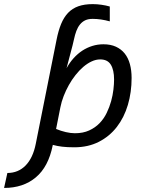

<svg xmlns="http://www.w3.org/2000/svg" viewBox="-145 -716 715 941"><path d="M132.3 -521.5Q141.1 -565.9 154.5 -598.6Q168 -631.3 188.7 -653.1Q209.5 -674.8 239 -685.3Q268.6 -695.8 309.6 -695.8Q330.6 -695.8 352.5 -692.6Q374.5 -689.5 393.1 -684.1V-611.3Q349.1 -623.5 309.1 -623.5Q287.6 -623.5 272.7 -616.5Q257.8 -609.4 247.1 -596.2Q236.3 -583 229.2 -564.2Q222.2 -545.4 217.3 -522L210.4 -492.7L181.2 -381.8Q196.3 -409.2 215.8 -430.9Q235.4 -452.6 258.5 -467.8Q281.7 -482.9 307.9 -491Q334 -499 361.8 -499Q397 -499 423.1 -487.1Q449.2 -475.1 466.3 -453.6Q483.4 -432.1 491.7 -401.6Q500 -371.1 500 -334Q500 -263.7 481.7 -201.9Q463.4 -140.1 427.7 -94Q392.1 -47.9 339.6 -21Q287.1 5.9 219.2 5.9Q183.6 5.9 159.4 2.9Q135.3 0 113.8 -5.9L113.3 -3.4Q92.3 101.6 30.5 153.3Q-31.2 205.1 -125 205.1L-108.9 131.8Q-55.7 131.8 -19.5 95Q16.6 58.1 30.3 -11.2ZM414.1 -326.2Q414.1 -373 398.2 -398.9Q382.3 -424.8 346.2 -424.8Q325.2 -424.8 304.2 -415Q283.2 -405.3 263.2 -388.2Q243.2 -371.1 225.1 -348.1Q207 -325.2 192.4 -299.1Q177.7 -272.9 167 -245.1Q156.2 -217.3 150.9 -189.9L129.9 -84Q153.3 -74.2 177.5 -68.6Q201.7 -63 222.2 -63Q262.2 -63 292 -76.7Q321.8 -90.3 343 -112.3Q364.3 -134.3 377.9 -162.6Q391.6 -190.9 399.7 -220.2Q407.7 -249.5 410.9 -277.1Q414.1 -304.7 414.1 -326.2Z"/></svg>

Font: Code New Roman
Style: Italic
Weight: 400
Italic angle: -11°
Monospace: yes
Designer: Sam Radian
Foundry: Code New Roman
Version: Version 1.508 October 19, 2014